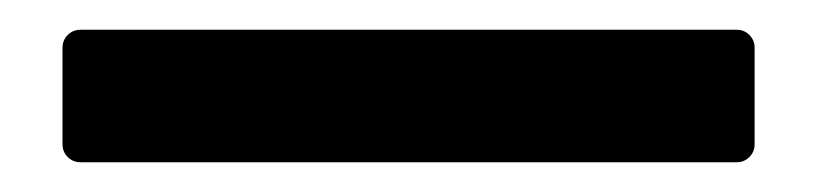

<svg xmlns="http://www.w3.org/2000/svg" viewBox="-20 -109 549 129"><path d="M34 0Q29 0 25.5 -3.5Q22 -7 22 -12V-77Q22 -82 25.5 -85.5Q29 -89 34 -89H475Q480 -89 483.5 -85.5Q487 -82 487 -77V-12Q487 -7 483.5 -3.5Q480 0 475 0Z"/></svg>

Font: LinhAnh SemBd
Style: Regular
Weight: 600
Monospace: yes
Designer: Jeremy Tribby
Foundry: Tribby Type
Version: Version 1.408